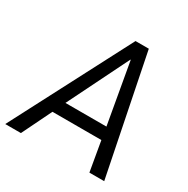

<svg xmlns="http://www.w3.org/2000/svg" viewBox="-182 -847 967 988"><g transform="rotate(30 301.0 -352.5)"><path d="M-22 0 345 -705H424L566 0H478L443 -202L474 -176H126L170 -203L71 0ZM370 -609 182 -229 168 -249H456L439 -229L372 -609Z"/></g></svg>

Font: Nunito Sans 10pt Condensed Medium
Style: Italic
Weight: 500
Width: 3
Italic angle: -9°
Designer: Vernon Adams
Foundry: Vernon Adams
Version: Version 3.101;gftools[0.9.27]